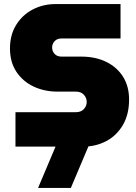

<svg xmlns="http://www.w3.org/2000/svg" viewBox="-20 -720 666 943"><path d="M56 0V-169H353Q378 -169 392 -184.5Q406 -200 406 -219Q406 -239 392 -254.5Q378 -270 353 -270H263Q198 -270 145 -295Q92 -320 60.5 -367.5Q29 -415 29 -482Q29 -548 59 -597Q89 -646 140 -673Q191 -700 253 -700H572V-531H282Q260 -531 248 -517.5Q236 -504 236 -487Q236 -469 248 -455.5Q260 -442 282 -442H379Q450 -442 503 -415.5Q556 -389 585 -342Q614 -295 614 -231Q614 -158 583.5 -106Q553 -54 502 -27Q451 0 389 0ZM167 203 268 -36H429L328 203Z"/></svg>

Font: MuseoModerno Black
Style: Regular
Weight: 900
Designer: Pablo Cosgaya, Héctor Gatti, Marcela Romero, and the Authors of The MuseoModerno Project.
Foundry: Omnibus-Type Team
Version: Version 1.001